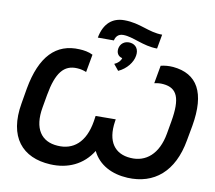

<svg xmlns="http://www.w3.org/2000/svg" viewBox="-97 -1050 1317 1176"><g transform="rotate(10 561.5 -462.5)"><path d="M288 11C398 17 492 -26 549 -118C589 -36 671 5 769 10C935 18 1053 -79 1088 -279L1105 -372C1142 -584 1079 -693 927 -707C899 -709 875 -707 850 -701L830 -589C849 -593 867 -595 886 -593C974 -585 999 -523 974 -378L960 -298C937 -168 862 -106 766 -113C668 -119 614 -188 634 -317L636 -330L511 -329L506 -295C484 -160 410 -102 313 -109C211 -115 158 -189 182 -324L196 -404C221 -546 267 -602 350 -597C371 -596 390 -591 407 -584L427 -695C402 -708 370 -713 344 -714C197 -722 104 -627 67 -421L51 -327C13 -111 114 2 288 11ZM441 -804H541C546 -828 561 -847 592 -847C654 -847 722 -801 810 -801L826 -890C740 -890 683 -937 583 -937C510 -937 458 -895 441 -804ZM568 -663 599 -625C650 -648 685 -694 691 -735C698 -773 680 -804 641 -808C605 -811 581 -789 576 -760C572 -734 583 -712 610 -706C606 -689 590 -672 568 -663Z"/></g></svg>

Font: Fixel Display 20240404 SemiBold
Style: Italic
Weight: 600
Italic angle: -10°
Designer: AlfaBravo + MacPaw
Foundry: Kyrylo Tkachov, Marchela Mozhyna, Serhii Makarenko, Maria Weinstein, Zakhar Kryvoshyya
Version: Version 1.211;Glyphs 3.2 (3225)